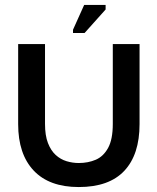

<svg xmlns="http://www.w3.org/2000/svg" viewBox="-20 -741 635 775"><path d="M298 14Q178.7 14 116 -52.5Q53.3 -119 53.3 -240V-563H161.7V-240.7Q161.7 -194.3 173.5 -163.8Q185.3 -133.3 204.8 -115.5Q224.3 -97.7 248.7 -90.3Q273 -83 298 -83Q335.7 -83 366.7 -96.3Q397.7 -109.7 416.5 -144.2Q435.3 -178.7 435.3 -240.7V-563H543.3V-240Q543.3 -117 481.8 -51.5Q420.3 14 298 14ZM321.3 -607.7H274.7V-621L319.7 -721H406.3V-702.7Z"/></svg>

Font: Darker Grotesque Light
Style: Regular
Weight: 300
Designer: Gabriel Lam
Foundry: TypeRant
Version: Version 1.000;gftools[0.9.28]